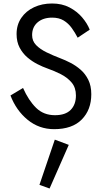

<svg xmlns="http://www.w3.org/2000/svg" viewBox="-20 -730 588 1100"><path d="M112 -226Q144 -154 187 -112Q230 -70 295 -70Q355 -70 385 -100.5Q415 -131 415 -183Q415 -228 390.5 -257Q366 -286 328.5 -305Q291 -324 251 -338Q225 -347 194.5 -362.5Q164 -378 137 -401Q110 -424 92.5 -457Q75 -490 75 -535Q75 -588 102 -627.5Q129 -667 175 -688.5Q221 -710 278 -710Q335 -710 378 -687.5Q421 -665 450.5 -630.5Q480 -596 494 -560L425 -514Q410 -543 391 -569.5Q372 -596 345 -612.5Q318 -629 279 -629Q227 -629 195.5 -602Q164 -575 164 -529Q164 -495 187 -471.5Q210 -448 247 -430Q284 -412 326 -396Q353 -386 384 -370Q415 -354 442 -330.5Q469 -307 486 -272.5Q503 -238 503 -190Q503 -101 448.5 -45.5Q394 10 290 10Q204 10 138.5 -43.5Q73 -97 40 -183ZM294 70 374 100 264 350 206 329Z"/></svg>

Font: Von Book
Style: Regular
Weight: 400
Version: Version 4.000; ttfautohint (v1.8.4.7-5d5b)